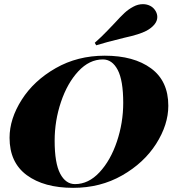

<svg xmlns="http://www.w3.org/2000/svg" viewBox="-20 -890 851 924"><path d="M26 -227Q26 -318 84.5 -410Q143 -502 248 -562Q353 -622 484 -622Q624 -622 707 -561Q790 -500 790 -381Q790 -290 731.5 -198Q673 -106 568 -46Q463 14 332 14Q192 14 109 -47Q26 -108 26 -227ZM243 -213Q243 -105 269.5 -54.5Q296 -4 341 -4Q406 -4 459 -61Q512 -118 542.5 -208.5Q573 -299 573 -395Q573 -503 546.5 -553.5Q520 -604 475 -604Q410 -604 357 -547Q304 -490 273.5 -399.5Q243 -309 243 -213ZM531 -778Q560 -810 579.5 -828Q599 -846 622 -858Q644 -870 668 -870Q687 -870 703.5 -861.5Q720 -853 730 -835Q737 -822 737 -808Q737 -789 723 -772Q709 -755 685 -742Q651 -724 577 -708Q487 -686 443 -672L436 -684Q470 -714 497 -742.5Q524 -771 531 -778Z"/></svg>

Font: Playfair Display SC Black
Style: Italic
Weight: 900
Italic angle: -14°
Designer: Claus Eggers Sørensen
Foundry: Claus Eggers Sørensen
Version: Version 1.200; ttfautohint (v1.6)